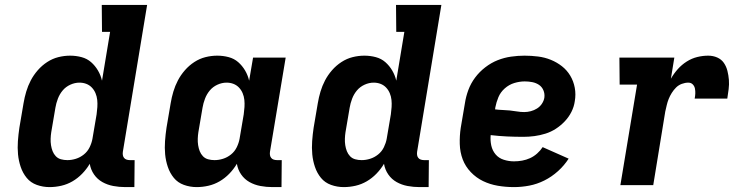

<svg xmlns="http://www.w3.org/2000/svg" viewBox="-20 -755 3040 783"><path d="M182 8Q155 8 130 -1Q105 -10 89 -29.5Q73 -49 64.5 -74Q56 -99 53.5 -125.5Q51 -152 53 -179.5Q55 -207 59 -234L76 -334Q80 -358 87 -381.5Q94 -405 105.5 -427Q117 -449 134 -468.5Q151 -488 172.5 -502Q194 -516 218 -522Q242 -528 266 -528Q290 -528 312.5 -522Q335 -516 351.5 -501.5Q368 -487 379.5 -467.5Q391 -448 396 -426L429 -625H396L395 -735H580L481 -136Q480 -129 481 -122.5Q482 -116 486 -111Q490 -106 496.5 -104Q503 -102 510 -102H529L528 8H491Q466 8 442 3.5Q418 -1 397.5 -12.5Q377 -24 363.5 -43.5Q350 -63 346 -87Q333 -65 315 -46.5Q297 -28 275.5 -15.5Q254 -3 230 2.5Q206 8 182 8ZM255 -102Q272 -102 289.5 -107.5Q307 -113 322 -125Q337 -137 345.5 -154.5Q354 -172 357 -189L374 -289Q376 -304 377 -318.5Q378 -333 376.5 -347.5Q375 -362 369.5 -375Q364 -388 354.5 -398Q345 -408 332 -413Q319 -418 304 -418Q285 -418 266.5 -409.5Q248 -401 235.5 -386Q223 -371 216 -352.5Q209 -334 206 -316L189 -216Q187 -203 186.5 -189.5Q186 -176 188 -163Q190 -150 194.5 -138.5Q199 -127 207.5 -118Q216 -109 228.5 -105.5Q241 -102 255 -102Z M782 8Q755 8 730 -1Q705 -10 689 -29.5Q673 -49 664.5 -74Q656 -99 653.5 -125.5Q651 -152 653 -179.5Q655 -207 659 -234L676 -334Q680 -358 687 -381.5Q694 -405 705.5 -427Q717 -449 734 -468.5Q751 -488 772.5 -502Q794 -516 818 -522Q842 -528 866 -528Q890 -528 912.5 -522Q935 -516 951.5 -501.5Q968 -487 979.5 -467.5Q991 -448 996 -426L1012 -520H1145L1081 -136Q1080 -129 1081 -122.5Q1082 -116 1086 -111Q1090 -106 1096.5 -104Q1103 -102 1110 -102H1129L1128 8H1091Q1066 8 1042 3.5Q1018 -1 997.5 -12.5Q977 -24 963.5 -43.5Q950 -63 946 -87Q933 -65 915 -46.5Q897 -28 875.5 -15.5Q854 -3 830 2.5Q806 8 782 8ZM855 -102Q872 -102 889.5 -107.5Q907 -113 922 -125Q937 -137 945.5 -154.5Q954 -172 957 -189L974 -289Q976 -304 977 -318.5Q978 -333 976.5 -347.5Q975 -362 969.5 -375Q964 -388 954.5 -398Q945 -408 932 -413Q919 -418 904 -418Q885 -418 866.5 -409.5Q848 -401 835.5 -386Q823 -371 816 -352.5Q809 -334 806 -316L789 -216Q787 -203 786.5 -189.5Q786 -176 788 -163Q790 -150 794.5 -138.5Q799 -127 807.5 -118Q816 -109 828.5 -105.5Q841 -102 855 -102Z M1382 8Q1355 8 1330 -1Q1305 -10 1289 -29.5Q1273 -49 1264.5 -74Q1256 -99 1253.5 -125.5Q1251 -152 1253 -179.5Q1255 -207 1259 -234L1276 -334Q1280 -358 1287 -381.5Q1294 -405 1305.5 -427Q1317 -449 1334 -468.5Q1351 -488 1372.5 -502Q1394 -516 1418 -522Q1442 -528 1466 -528Q1490 -528 1512.5 -522Q1535 -516 1551.5 -501.5Q1568 -487 1579.5 -467.5Q1591 -448 1596 -426L1629 -625H1596L1595 -735H1780L1681 -136Q1680 -129 1681 -122.5Q1682 -116 1686 -111Q1690 -106 1696.5 -104Q1703 -102 1710 -102H1729L1728 8H1691Q1666 8 1642 3.5Q1618 -1 1597.5 -12.5Q1577 -24 1563.5 -43.5Q1550 -63 1546 -87Q1533 -65 1515 -46.5Q1497 -28 1475.5 -15.5Q1454 -3 1430 2.5Q1406 8 1382 8ZM1455 -102Q1472 -102 1489.5 -107.5Q1507 -113 1522 -125Q1537 -137 1545.5 -154.5Q1554 -172 1557 -189L1574 -289Q1576 -304 1577 -318.5Q1578 -333 1576.5 -347.5Q1575 -362 1569.5 -375Q1564 -388 1554.5 -398Q1545 -408 1532 -413Q1519 -418 1504 -418Q1485 -418 1466.5 -409.5Q1448 -401 1435.5 -386Q1423 -371 1416 -352.5Q1409 -334 1406 -316L1389 -216Q1387 -203 1386.5 -189.5Q1386 -176 1388 -163Q1390 -150 1394.5 -138.5Q1399 -127 1407.5 -118Q1416 -109 1428.5 -105.5Q1441 -102 1455 -102Z M2076 8Q2042 8 2010 2.5Q1978 -3 1950 -16.5Q1922 -30 1900 -53Q1878 -76 1867 -105Q1856 -134 1855 -167.5Q1854 -201 1859 -234L1876 -334Q1880 -361 1890 -388Q1900 -415 1917.5 -438.5Q1935 -462 1959 -480.5Q1983 -499 2009.5 -509.5Q2036 -520 2064 -524Q2092 -528 2119 -528Q2147 -528 2174.5 -524.5Q2202 -521 2226.5 -511Q2251 -501 2271.5 -485Q2292 -469 2305.5 -446.5Q2319 -424 2324 -397Q2329 -370 2324 -342Q2321 -320 2310.5 -299Q2300 -278 2283.5 -260.5Q2267 -243 2247 -230Q2227 -217 2204.5 -210Q2182 -203 2159.5 -200Q2137 -197 2115 -197Q2081 -197 2048 -198.5Q2015 -200 1981 -204Q1979 -182 1983.5 -161.5Q1988 -141 2001 -125.5Q2014 -110 2034.5 -103.5Q2055 -97 2076 -97Q2093 -97 2109.5 -100Q2126 -103 2141.5 -110Q2157 -117 2170.5 -129Q2184 -141 2193 -155L2299 -108Q2281 -80 2255.5 -57Q2230 -34 2200 -19Q2170 -4 2138.5 2Q2107 8 2076 8ZM2118 -298Q2131 -298 2144.5 -301.5Q2158 -305 2170 -312.5Q2182 -320 2190 -332Q2198 -344 2200 -357Q2202 -373 2196 -387Q2190 -401 2178 -409Q2166 -417 2151 -420Q2136 -423 2120 -423Q2099 -423 2077.5 -416.5Q2056 -410 2038.5 -394.5Q2021 -379 2012.5 -358.5Q2004 -338 2000 -317L1999 -309Q2014 -307 2029 -306.5Q2044 -306 2059 -304.5Q2074 -303 2088.5 -300.5Q2103 -298 2118 -298Z M2510 0 2578 -410H2507L2506 -520H2730L2716 -434Q2728 -455 2744 -473Q2760 -491 2780.5 -504Q2801 -517 2823.5 -522.5Q2846 -528 2868 -528Q2888 -528 2905 -520.5Q2922 -513 2932 -498.5Q2942 -484 2946.5 -466Q2951 -448 2952.5 -429.5Q2954 -411 2951.5 -391.5Q2949 -372 2946 -353H2813Q2815 -363 2815.5 -373.5Q2816 -384 2814 -394Q2812 -404 2805 -411Q2798 -418 2787 -418Q2774 -418 2760.5 -413Q2747 -408 2737 -398Q2727 -388 2719.5 -376Q2712 -364 2707 -351.5Q2702 -339 2699 -326Q2696 -313 2693 -300L2644 0Z"/></svg>

Font: Iosevka Etoile Extrabold
Style: Italic
Weight: 800
Italic angle: -9°
Designer: Belleve Invis
Foundry: Belleve Invis
Version: Version 22.1.2; ttfautohint (v1.8.4)